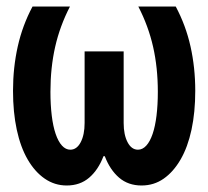

<svg xmlns="http://www.w3.org/2000/svg" viewBox="-20 -560 640 590"><path d="M415 10Q453 10 483 -11Q513 -32 535 -70Q557 -108 568.5 -161.5Q580 -215 580 -281Q580 -352 565.5 -417Q551 -482 520 -540H405Q436 -480 450.5 -416Q465 -352 465 -278Q465 -238 461 -205Q457 -172 449 -148.5Q441 -125 429.5 -112.5Q418 -100 404 -100Q384 -100 372 -123Q360 -146 360 -182V-402H240V-182Q240 -146 228 -123Q216 -100 196 -100Q182 -100 170.5 -112.5Q159 -125 151 -148.5Q143 -172 139 -205Q135 -238 135 -278Q135 -352 149.5 -416Q164 -480 195 -540H80Q49 -482 34.5 -417Q20 -352 20 -281Q20 -215 31.5 -161.5Q43 -108 65 -70Q87 -32 117.5 -11Q148 10 185 10Q226 10 254 -14Q282 -38 298 -80H302Q318 -38 346 -14Q374 10 415 10Z"/></svg>

Font: CommitMonoV142 ExtLt
Style: Regular
Weight: 200
Monospace: yes
Designer: Eigil Nikolajsen
Foundry: Eigil Nikolajsen
Version: Version 1.142